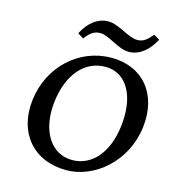

<svg xmlns="http://www.w3.org/2000/svg" viewBox="-130 -1015 1045 1136"><g transform="rotate(15 393.0 -446.5)"><path d="M379 11C552 11 727 -137 753 -351C779 -558 661 -701 468 -701C269 -701 105 -548 80 -341C54 -134 178 11 379 11ZM208 -365C229 -535 320 -640 447 -640C577 -640 650 -511 626 -322C606 -159 518 -56 397 -56C266 -56 186 -184 208 -365ZM239 -790 274 -768C302 -803 325 -825 365 -825C421 -825 487 -761 556 -761C618 -761 675 -806 711 -877L675 -898C647 -863 623 -842 586 -842C528 -842 461 -904 393 -904C330 -904 274 -860 239 -790Z"/></g></svg>

Font: TPK Tissa Web Medium
Style: Italic
Weight: 500
Italic angle: -7°
Designer: Jacques Le Bailly, Suppakit Chalermlarp | Katatrad Co.,Ltd.
Foundry: Jacques Le Bailly, Cadson Demak Co.,Ltd.
Version: Version 5.000;Glyphs 3.1.2 (3151)